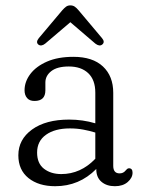

<svg xmlns="http://www.w3.org/2000/svg" viewBox="-20 -664 520 696"><path d="M46.5 -101Q46.5 -158.5 96.2 -194.5Q146 -230.5 230.5 -230.5Q280 -230.5 325.5 -217V-328Q325.5 -374.5 299.8 -398.8Q274 -423 229.5 -423Q187.5 -423 166 -406.2Q144.5 -389.5 144.5 -365V-336.5Q144.5 -298 105 -298Q87 -298 78 -308.8Q69 -319.5 69 -336.5Q69 -368 90 -395.8Q111 -423.5 150.5 -440.8Q190 -458 246 -458Q316 -458 353.2 -423Q390.5 -388 390.5 -327.5V-63Q390.5 -35.5 413.5 -35.5Q427 -35.5 435 -45.5Q437.5 -48.5 440.5 -51.2Q443.5 -54 447.5 -54Q460.5 -54 460.5 -38Q460.5 -19.5 443 -4.2Q425.5 11 396.5 11Q366.5 11 347.8 -5Q329 -21 329 -50.5V-51.5Q267.5 11 180 11Q120 11 83.2 -18.5Q46.5 -48 46.5 -101ZM114.5 -111Q114.5 -71.5 139.5 -52.2Q164.5 -33 202 -33Q272.5 -33 325.5 -88.5V-183.5Q304.5 -190 281.8 -194.2Q259 -198.5 233.5 -198.5Q179 -198.5 146.8 -175.5Q114.5 -152.5 114.5 -111ZM144 -506Q129.5 -494.5 119 -502.5Q109 -511 120.5 -525.5L205.5 -626.5Q213 -635 219.5 -639.8Q226 -644.5 235 -644.5Q244 -644.5 250.8 -640Q257.5 -635.5 265 -626.5L350 -525.5Q361.5 -511.5 350.5 -502.5Q340.5 -494.5 325.5 -506L235 -583.5Z"/></svg>

Font: Fraunces 72pt S100 Light
Style: Regular
Weight: 300
Version: Version 1.000; ttfautohint (v1.8.3)